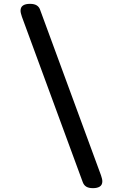

<svg xmlns="http://www.w3.org/2000/svg" viewBox="-20 -850 640 1000"><path d="M506 63Q509 72 511 80Q513 88 513 94Q513 113 500 121.5Q487 130 464 130Q442 130 429 122Q416 114 410 96L94 -763Q91 -772 89 -780Q87 -788 87 -794Q87 -813 100 -821.5Q113 -830 136 -830Q159 -830 172 -821.5Q185 -813 190 -796Z"/></svg>

Font: Maple Mono Medium
Style: Regular
Weight: 500
Monospace: yes
Designer: subframe7536
Version: Version 7.000